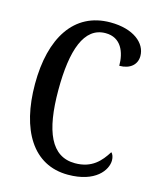

<svg xmlns="http://www.w3.org/2000/svg" viewBox="-111 -802 734 891"><g transform="rotate(15 256.5 -357.0)"><path d="M300 10C432 10 481 -60 481 -107C481 -122 476 -137 468 -143C438 -95 399 -50 318 -50C203 -50 156 -161 156 -358C156 -551 197 -670 300 -670C375 -670 400 -605 400 -540C452 -540 483 -568 483 -609C483 -671 420 -724 309 -724C134 -724 44 -578 44 -358C44 -137 132 10 300 10Z"/></g></svg>

Font: Noto Serif Khmer ExtraCondensed Medium
Style: Regular
Weight: 500
Width: 2
Designer: Danh Hong and the Monotype Design Team
Foundry: Monotype Imaging Inc.
Version: Version 2.004